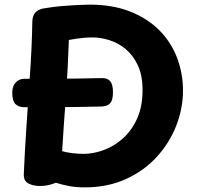

<svg xmlns="http://www.w3.org/2000/svg" viewBox="-20 -786 858 831"><path d="M85 -322Q61 -322 47 -335.5Q33 -349 33 -385Q33 -413 48 -429Q63 -445 85 -445Q134 -445 193 -445Q252 -445 312 -446Q372 -447 420 -448Q445 -449 457 -434.5Q469 -420 469 -387Q469 -353 457 -339.5Q445 -326 420 -325Q371 -324 312 -323Q253 -322 193.5 -322Q134 -322 85 -322ZM83 -32Q87 -128 94 -231.5Q101 -335 108 -440Q113 -506 116 -571Q119 -636 120 -696Q121 -716 131 -729.5Q141 -743 165 -749Q182 -752 208.5 -755.5Q235 -759 264 -761Q293 -763 320 -764.5Q347 -766 366 -766Q468 -766 543.5 -736Q619 -706 670 -654.5Q721 -603 746.5 -535.5Q772 -468 772 -394Q772 -317 743 -242.5Q714 -168 659 -107.5Q604 -47 525 -11Q446 25 346 25Q311 25 280.5 19.5Q250 14 222 5Q207 11 190.5 15Q174 19 152 19Q124 19 103 8Q82 -3 83 -32ZM249 -132Q258 -129 268.5 -127Q279 -125 290.5 -123.5Q302 -122 315 -121Q328 -120 341 -120Q384 -120 429 -136.5Q474 -153 512 -187Q550 -221 573.5 -273Q597 -325 597 -396Q597 -460 576.5 -503.5Q556 -547 524 -573.5Q492 -600 454 -612Q416 -624 382 -624Q363 -624 344.5 -622.5Q326 -621 310 -618.5Q294 -616 278 -613Q276 -552 273.5 -504.5Q271 -457 268.5 -414.5Q266 -372 262.5 -330.5Q259 -289 256 -241Q253 -193 249 -132Z"/></svg>

Font: Playpen Sans
Style: Bold
Weight: 700
Designer: Laura Meseguer, Veronika Burian, José Scaglione
Foundry: TypeTogether
Version: Version 1.001